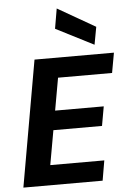

<svg xmlns="http://www.w3.org/2000/svg" viewBox="-63 -1016 713 1062"><g transform="rotate(-5 293.5 -485.5)"><path d="M23 0 146 -700H587L567 -589H267L235 -409H505L486 -302H216L182 -111H482L463 0ZM484 -753 274 -860 293 -971 502 -851Z"/></g></svg>

Font: DM Sans 24pt ExtraBold
Style: Italic
Weight: 800
Italic angle: -10°
Designer: Colophon Foundry, Jonny Pinhorn
Foundry: Colophon Foundry
Version: Version 4.004;gftools[0.9.30]